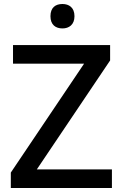

<svg xmlns="http://www.w3.org/2000/svg" viewBox="-20 -939 614 959"><path d="M292 -919C258 -919 232 -902 232 -858C232 -815 258 -797 292 -797C324 -797 352 -815 352 -858C352 -902 324 -919 292 -919ZM539 0V-93H164L530 -637V-714H45V-621H400L34 -77V0Z"/></svg>

Font: Noto Sans Gujarati Medium
Style: Regular
Weight: 500
Designer: Jelle Bosma - Monotype Design Team, Universal Thirst
Foundry: Monotype Imaging Inc.
Version: Version 2.106